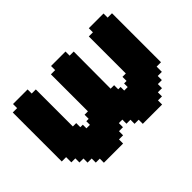

<svg xmlns="http://www.w3.org/2000/svg" viewBox="-114 -844 1089 1089"><g transform="rotate(-45 430.0 -300.0)"><path d="M613 -237V-270H640V-567H673V-600H791V-567H826V-174H791V-132H758V-99H726V-66H693V-33H661V0H506V-33H473V-66H441V-99H413V-66H381V-33H348V0H194V-33H162V-66H129V-99H97V-132H65V-174H30V-567H65V-600H182V-567H215V-270H242V-237H262V-208H290V-237H309V-270H336V-567H370V-600H486V-567H519L518 -270H546V-237H565V-208H593V-237Z"/></g></svg>

Font: DNF Bit Bit TTF
Style: Regular
Weight: 400
Designer: Kim So-Yeon
Foundry: NEOPLE Inc.
Version: Version 1.000;September 28, 2022;FontCreator 14.0.0.2872 64-